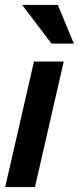

<svg xmlns="http://www.w3.org/2000/svg" viewBox="-20 -760 320 780"><path d="M1 0 118 -510H239L122 0ZM189 -583 70 -740H215L280 -583Z"/></svg>

Font: Instrument Sans SemiCondensed SemiBold Italic
Style: Regular
Weight: 600
Width: 4
Italic angle: -13°
Designer: Rodrigo Fuenzalida
Foundry: fragTYPE
Version: Version 1.000; ttfautohint (v1.8.4.7-5d5b);gftools[0.9.28]